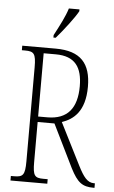

<svg xmlns="http://www.w3.org/2000/svg" viewBox="-61 -972 602 1013"><g transform="rotate(5 239.5 -465.5)"><path d="M194 -784V-771H206C246 -817 299 -886 318 -921V-931H262C248 -886 224 -841 194 -784ZM34 0H229V-24H207C160 -24 150 -35 150 -108V-320H239L351 -92C388 -20 414 0 474 0H479V-24H474C439 -24 418 -52 389 -109L277 -331C337 -351 398 -397 398 -528C398 -651 344 -714 211 -714H34V-690H51C98 -690 109 -679 109 -606V-108C109 -35 98 -24 51 -24H34ZM199 -349H150V-684H214C317 -684 355 -627 355 -527C355 -412 306 -349 199 -349Z"/></g></svg>

Font: Noto Serif Lao ExtraCondensed ExtraLight
Style: Regular
Weight: 200
Width: 2
Designer: Monotype Design Team
Foundry: Monotype Imaging Inc.
Version: Version 2.003